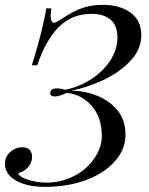

<svg xmlns="http://www.w3.org/2000/svg" viewBox="-22 -742 601 777"><path d="M66.9 -146Q107.9 -146 107.9 -105.5Q107.9 -85 92.3 -66.2Q76.7 -47.4 50.8 -41Q59.1 -20.5 115.7 -8.3Q141.1 -2.9 167 -2.9Q224.1 -2.9 275.6 -28.6Q327.1 -54.2 358.6 -99.4Q390.1 -144.5 390.1 -192.1Q390.1 -239.7 373.3 -276.1Q356.4 -312.5 324.2 -336.9Q292 -361.3 248 -366.2Q217.8 -351.6 199.5 -351.6Q181.2 -351.6 181.2 -365.2Q181.2 -384.3 209.5 -384.3Q224.1 -384.3 242.2 -378.9Q295.9 -389.2 344.5 -419.9Q393.1 -450.7 423.1 -495.6Q453.1 -540.5 453.1 -590.1Q453.1 -639.6 424.8 -662.8Q396.5 -686 349.1 -686Q268.1 -686 214.8 -631.6Q161.6 -577.1 128.9 -478H106.9Q152.8 -625.5 165 -708H186Q183.1 -687.5 183.1 -677.2Q183.1 -649.9 197.3 -649.9Q203.1 -649.9 226.6 -665Q250 -680.7 273.9 -693.4Q327.6 -722.7 395.5 -722.4Q463.4 -722.2 506.6 -690.7Q549.8 -659.2 549.8 -600.3Q549.8 -541.5 504.4 -494.1Q459 -446.8 393.6 -417Q328.1 -387.2 267.1 -375Q318.4 -375 368.9 -355.5Q419.4 -335.9 452.6 -296.6Q485.8 -257.3 485.8 -196.3Q485.8 -135.3 440.2 -86.2Q394.5 -37.1 321.3 -11.5Q248 14.2 160.4 14.2Q72.8 14.2 26.9 -22Q-2 -44.9 -2 -80.1Q-2 -115.2 32.2 -136.2Q47.9 -146 66.9 -146Z"/></svg>

Font: PlayfairDisplaySC-Italic
Style: Italic
Weight: 400
Italic angle: -14°
Designer: Claus Eggers Sørensen
Foundry: Claus Eggers Sørensen
Version: Version 1.004;PS 001.004;hotconv 1.0.70;makeotf.lib2.5.58329